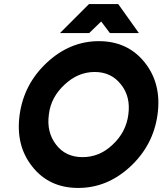

<svg xmlns="http://www.w3.org/2000/svg" viewBox="-20 -915 801 947"><path d="M276 -752H420L479 -809L522 -752H665L563 -895H419ZM447 -560Q529 -560 577 -498Q601 -468 610 -431Q619 -394 613 -350Q602 -263 535 -201Q471 -140 387 -140Q304 -140 257 -201Q209 -263 221 -350Q226 -394 246 -431Q266 -468 299 -498Q365 -560 447 -560ZM468 -712Q324 -712 210 -605Q98 -500 77 -350Q56 -199 138 -95Q221 12 366 12Q506 12 618 -89Q736 -196 757 -350Q778 -502 693 -608Q609 -712 468 -712Z"/></svg>

Font: Unageo
Style: ExtraBold-Italic
Weight: 800
Designer: Richard Sepsi
Foundry: Richard Sepsi
Version: Version 2.000